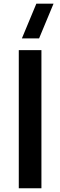

<svg xmlns="http://www.w3.org/2000/svg" viewBox="-20 -1002 320 1022"><path d="M80 0H200.5V-735H80ZM96.5 -797.5H188L265 -982.5H173.5Z"/></svg>

Font: Eudonet
Style: Bold
Weight: 700
Designer: Mikhail Sharanda
Foundry: Mikhail Sharanda
Version: Version 4.503;Glyphs 3.1.2 (3151)